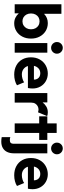

<svg xmlns="http://www.w3.org/2000/svg" viewBox="1010 -1824 1030 3091"><g transform="rotate(90 1525.5 -279.0)"><path d="M48.8 -752H203.1V-475.6H207Q235.4 -503.4 272.2 -518.3Q309.1 -533.2 352.5 -533.2Q422.9 -533.2 480 -498.3Q537.1 -463.4 569.6 -401.6Q602.1 -339.8 601.6 -262.7Q602.1 -185.5 570.3 -123.8Q538.6 -62 482.4 -27.1Q426.3 7.8 357.4 7.8Q308.6 7.8 268.3 -10.7Q228 -29.3 198.2 -63.5H195.3V0H48.8ZM452.1 -262.7Q452.1 -302.7 435.8 -334Q419.4 -365.2 390.1 -382.8Q360.8 -400.4 323.2 -400.4Q286.6 -400.4 258.3 -383.1Q230 -365.7 213.6 -334.5Q197.3 -303.2 197.3 -262.7Q197.3 -222.2 213.6 -190.9Q230 -159.7 258.5 -142.3Q287.1 -125 323.2 -125Q360.8 -125 390.1 -143.1Q419.4 -161.1 435.8 -192.4Q452.1 -223.6 452.1 -262.7Z M673.8 -525.4H828.1V0H673.8ZM656.7 -679.7Q656.7 -706.1 669.2 -727.5Q681.6 -749 703.1 -761.7Q724.6 -774.4 750.5 -774.4Q776.4 -774.4 798.1 -761.7Q819.8 -749 832.5 -727.5Q845.2 -706.1 845.2 -679.7Q845.2 -654.3 832.5 -632.8Q819.8 -611.3 798.1 -598.6Q776.4 -585.9 750.5 -585.9Q724.6 -585.9 703.1 -598.6Q681.6 -611.3 669.2 -632.8Q656.7 -654.3 656.7 -679.7Z M903.3 -261.7Q903.3 -342.3 938.2 -403.8Q973.1 -465.3 1032.7 -499Q1092.3 -532.7 1163.1 -533.2Q1230.5 -533.2 1285.9 -502Q1341.3 -470.7 1373.3 -414.6Q1405.3 -358.4 1405.3 -287.1Q1404.8 -247.6 1397.5 -212.9H1043.5Q1057.1 -167.5 1093 -141.4Q1128.9 -115.2 1178.7 -115.2Q1213.9 -115.2 1250.2 -126.2Q1286.6 -137.2 1305.7 -152.3L1353.5 -37.1Q1322.8 -16.6 1277.3 -4.4Q1231.9 7.8 1181.6 7.8Q1097.7 7.8 1034.4 -26.4Q971.2 -60.5 937.3 -121.8Q903.3 -183.1 903.3 -261.7ZM1262.7 -309.6Q1262.7 -340.8 1249.8 -364Q1236.8 -387.2 1213.9 -399.7Q1190.9 -412.1 1161.1 -412.1Q1114.3 -412.1 1082.5 -384Q1050.8 -356 1040.5 -309.6Z M1478.5 -525.4H1628.9V-451.2H1630.9Q1657.2 -486.3 1697.5 -509.8Q1737.8 -533.2 1790 -533.2Q1809.1 -533.2 1825.7 -530Q1842.3 -526.9 1849.6 -522.5L1788.1 -375Q1781.7 -377.9 1769 -380.6Q1756.3 -383.3 1742.2 -383.8Q1716.3 -383.3 1691.2 -370.6Q1666 -357.9 1649.4 -332.3Q1632.8 -306.6 1632.8 -269.5V0H1478.5Z M1966.8 -394.5H1853.5V-525.4H1966.8V-675.8H2121.1V-525.4H2233.4V-394.5H2121.1V0H1966.8Z M2188 209V70.3Q2206.1 78.1 2236.8 78.1Q2266.6 78.1 2280.5 64Q2294.4 49.8 2294.4 24.4V-525.4H2448.7V16.6Q2448.2 75.2 2427.5 120.1Q2406.7 165 2364.3 190.4Q2321.8 215.8 2259.3 215.8Q2222.2 215.8 2188 209ZM2276.4 -679.7Q2276.4 -706.1 2288.8 -727.5Q2301.3 -749 2322.8 -761.7Q2344.2 -774.4 2370.1 -774.4Q2396 -774.4 2417.7 -761.7Q2439.5 -749 2452.1 -727.5Q2464.8 -706.1 2464.8 -679.7Q2464.8 -654.3 2452.1 -632.8Q2439.5 -611.3 2417.7 -598.6Q2396 -585.9 2370.1 -585.9Q2344.2 -585.9 2322.8 -598.6Q2301.3 -611.3 2288.8 -632.8Q2276.4 -654.3 2276.4 -679.7Z M2524.4 -261.7Q2524.4 -342.3 2559.3 -403.8Q2594.2 -465.3 2653.8 -499Q2713.4 -532.7 2784.2 -533.2Q2851.6 -533.2 2907 -502Q2962.4 -470.7 2994.4 -414.6Q3026.4 -358.4 3026.4 -287.1Q3025.9 -247.6 3018.6 -212.9H2664.6Q2678.2 -167.5 2714.1 -141.4Q2750 -115.2 2799.8 -115.2Q2835 -115.2 2871.3 -126.2Q2907.7 -137.2 2926.8 -152.3L2974.6 -37.1Q2943.8 -16.6 2898.4 -4.4Q2853 7.8 2802.7 7.8Q2718.8 7.8 2655.5 -26.4Q2592.3 -60.5 2558.3 -121.8Q2524.4 -183.1 2524.4 -261.7ZM2883.8 -309.6Q2883.8 -340.8 2870.8 -364Q2857.9 -387.2 2835 -399.7Q2812 -412.1 2782.2 -412.1Q2735.4 -412.1 2703.6 -384Q2671.9 -356 2661.6 -309.6Z"/></g></svg>

Font: Reddit Sans Chocolate ExtraBold
Style: Regular
Weight: 800
Designer: Stephen Hutchings
Foundry: Reddit
Version: Version 1.011